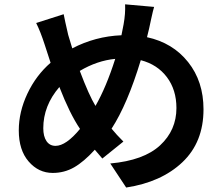

<svg xmlns="http://www.w3.org/2000/svg" viewBox="-20 -797 1017 873"><path d="M680.7 -765.6Q675.8 -750 667.5 -711.4Q659.2 -672.9 658.2 -668Q651.4 -637.7 648.4 -627.9Q765.6 -602.5 835.4 -514.6Q905.3 -426.8 905.3 -299.8Q905.3 -150.4 809.6 -59.6Q713.9 31.2 553.7 55.7L481.4 -53.7Q633.8 -67.4 708 -136.2Q782.2 -205.1 782.2 -305.7Q782.2 -388.7 738.8 -446.3Q695.3 -503.9 620.1 -523.4Q559.6 -323.2 487.3 -211.9Q508.8 -185.5 541 -153.3L445.3 -76.2L411.1 -116.2Q361.3 -61.5 316.9 -36.1Q272.5 -10.7 219.7 -10.7Q155.3 -10.7 110.4 -62.5Q65.4 -114.3 65.4 -204.1Q65.4 -288.1 104.5 -371.1Q143.6 -454.1 210 -511.7L183.6 -592.8Q164.1 -653.3 144.5 -692.4L269.5 -732.4Q274.4 -706.1 290 -638.7Q306.6 -582 308.6 -577.1Q413.1 -631.8 532.2 -636.7Q535.2 -649.4 542 -686.5Q550.8 -735.4 548.8 -777.3ZM176.8 -213.9Q176.8 -176.8 191.4 -155.3Q206.1 -133.8 232.4 -133.8Q280.3 -133.8 343.8 -210.9Q296.9 -280.3 250 -401.4Q176.8 -316.4 176.8 -213.9ZM342.8 -474.6Q384.8 -363.3 414.1 -315.4Q462.9 -400.4 503.9 -529.3Q421.9 -521.5 342.8 -474.6Z"/></svg>

Font: Min Sans Bold
Style: Regular
Weight: 700
Designer: Jinseong-Kim, NotoSansCJK, Nunito
Foundry: Jinseong-Kim
Version: Version 1.400;Glyphs 3.1.2 (3151)